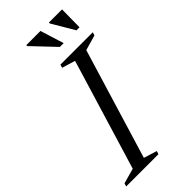

<svg xmlns="http://www.w3.org/2000/svg" viewBox="-294 -927 982 982"><g transform="rotate(-45 197.5 -436.0)"><path d="M248.5 -639 176.5 -661 182 -678.5H416L410.5 -661L328 -637.5L146.5 -39.5L218 -17.5L212.5 0H-21L-15.5 -17.5L67 -40.5ZM271.5 -744.5H244L129 -865.5V-872.5H231.5ZM386 -744.5H364L292.5 -865.5V-872.5H387.5Z"/></g></svg>

Font: Newsreader 28pt
Style: Italic
Weight: 400
Italic angle: -17°
Version: Version 1.003